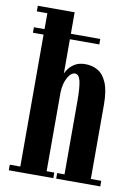

<svg xmlns="http://www.w3.org/2000/svg" viewBox="-85 -806 615 862"><g transform="rotate(10 222.5 -375.0)"><path d="M16.5 0V-25.5H64.5V-627H16V-652H64.5V-724.5H16.5V-750H184.5V-652H318.5V-627H184.5V-469Q186 -476.5 195.8 -490.8Q205.5 -505 224.5 -517Q243.5 -529 273.5 -529Q305 -529 330.5 -514Q356 -499 371 -462.8Q386 -426.5 386 -362.5V-25.5H433.5V0H232.5V-25.5H266V-356.5Q266 -422.5 259 -451Q252 -479.5 234 -479.5Q216 -479.5 201 -452.5Q186 -425.5 184.5 -385.5V-25.5H219.5V0Z"/></g></svg>

Font: Imbue 50pt
Style: Bold
Weight: 700
Designer: Tyler Finck
Foundry: Etcetera Type Company
Version: Version 1.102; ttfautohint (v1.8.3)